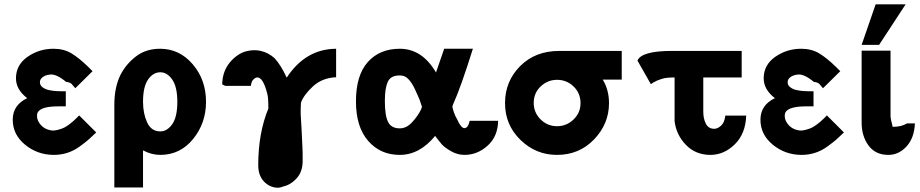

<svg xmlns="http://www.w3.org/2000/svg" viewBox="-20 -708 4263 890"><path d="M39 -153Q39 -221 106 -253Q54 -293 54 -345Q54 -407 107.5 -444.5Q161 -482 228 -482Q276 -482 311.5 -460.5Q347 -439 389 -398L409 -378L329 -299L311 -320Q299 -328 287 -328Q239 -368 209 -362Q191 -360 178 -350.5Q165 -341 165 -327Q165 -319 168.5 -313Q172 -307 178.5 -302.5Q185 -298 192 -295Q199 -292 209 -290Q219 -288 227.5 -287Q236 -286 246.5 -285.5Q257 -285 262.5 -285Q268 -285 276 -285Q284 -285 285 -285V-215H250Q158 -215 152 -178Q150 -160 158 -145Q178 -108 222 -103Q236 -102 258 -109Q269 -112 279.5 -117.5Q290 -123 301 -131.5Q312 -140 317.5 -144.5Q323 -149 334.5 -160.5Q346 -172 347 -173L426 -94Q403 -72 390 -60.5Q377 -49 349.5 -29Q322 -9 292 0.5Q262 10 230 10Q154 10 96.5 -37Q39 -84 39 -153Z M510 161V-222Q510 -304 539 -362Q565 -412 611 -447Q657 -482 722 -482Q812 -482 873.5 -410Q935 -338 935 -236Q935 -137 875 -63.5Q815 10 723 10Q682 10 643 -11V161ZM643 -236Q643 -182 662 -140.5Q681 -99 723 -99Q755 -99 778.5 -132.5Q802 -166 802 -236Q802 -305 778.5 -339Q755 -373 723 -373Q690 -373 666.5 -339.5Q643 -306 643 -236Z M1010 -317Q1011 -370 1037.5 -408Q1064 -446 1105 -465Q1148 -481 1189 -472Q1224 -464 1253 -438Q1283 -405 1309 -348Q1396 -481 1538 -482V-350Q1473 -347 1430.5 -307.5Q1388 -268 1375 -232Q1373 -194 1374 -175.5Q1375 -157 1378 -107Q1381 -57 1382 -23Q1383 -7 1383 34Q1384 86 1356 117.5Q1328 149 1291 157Q1277 164 1257.5 161.5Q1238 159 1221 148Q1177 119 1177 58Q1177 -91 1224 -205V-202Q1224 -258 1219 -273Q1200 -349 1173 -349Q1164 -349 1154.5 -339.5Q1145 -330 1143 -310H1024Z M1630 -238Q1630 -359 1685 -420.5Q1740 -482 1833 -482Q1937 -482 2001 -372Q2035 -469 2039 -482H2172Q2116 -303 2081 -226Q2077 -216 2077 -213Q2077 -209 2083.5 -189Q2090 -169 2099 -155Q2117 -114 2133 -114Q2138 -114 2142.5 -117.5Q2147 -121 2149.5 -125.5Q2152 -130 2153.5 -135Q2155 -140 2156 -144L2157 -148H2289Q2288 -76 2240.5 -33Q2193 10 2133 10Q2100 10 2070 -7.5Q2040 -25 2027.5 -39.5Q2015 -54 1997 -78Q1925 10 1833 10Q1743 10 1686.5 -55Q1630 -120 1630 -238ZM1764 -240Q1764 -172 1779 -142.5Q1794 -113 1833 -113Q1864 -113 1890 -141Q1916 -169 1931 -199Q1932 -202 1934 -207Q1936 -212 1936 -213Q1927 -244 1912 -276V-275Q1881 -351 1846 -357Q1833 -359 1827 -358Q1790 -357 1777 -327.5Q1764 -298 1764 -240Z M2573 -472H2862V-339H2774Q2803 -291 2803 -230Q2803 -134 2734 -62Q2665 10 2562 10Q2464 10 2392.5 -59.5Q2321 -129 2321 -230Q2321 -331 2391 -401.5Q2461 -472 2573 -472ZM2454 -231Q2454 -186 2486 -154.5Q2518 -123 2562 -123Q2606 -123 2638.5 -154Q2671 -185 2671 -230Q2671 -276 2639 -307Q2607 -338 2562 -338Q2519 -338 2486.5 -307.5Q2454 -277 2454 -231Z M2935 -427Q2953 -472 3096 -472H3418V-349H3240V-190Q3240 -158 3252 -134.5Q3264 -111 3291 -111Q3307 -111 3323 -126Q3339 -141 3342 -172H3439Q3436 -88 3386 -39Q3336 10 3273 10Q3205 10 3160 -36Q3115 -82 3107 -146V-145V-196V-349Q3088 -349 3073 -347.5Q3058 -346 3045 -341.5Q3032 -337 3027 -335Q3022 -333 3009 -326L2997 -318Z M3505 -153Q3505 -221 3572 -253Q3520 -293 3520 -345Q3520 -407 3573.5 -444.5Q3627 -482 3694 -482Q3742 -482 3777.5 -460.5Q3813 -439 3855 -398L3875 -378L3795 -299L3777 -320Q3765 -328 3753 -328Q3705 -368 3675 -362Q3657 -360 3644 -350.5Q3631 -341 3631 -327Q3631 -319 3634.5 -313Q3638 -307 3644.5 -302.5Q3651 -298 3658 -295Q3665 -292 3675 -290Q3685 -288 3693.5 -287Q3702 -286 3712.5 -285.5Q3723 -285 3728.5 -285Q3734 -285 3742 -285Q3750 -285 3751 -285V-215H3716Q3624 -215 3618 -178Q3616 -160 3624 -145Q3644 -108 3688 -103Q3702 -102 3724 -109Q3735 -112 3745.5 -117.5Q3756 -123 3767 -131.5Q3778 -140 3783.5 -144.5Q3789 -149 3800.5 -160.5Q3812 -172 3813 -173L3892 -94Q3869 -72 3856 -60.5Q3843 -49 3815.5 -29Q3788 -9 3758 0.5Q3728 10 3696 10Q3620 10 3562.5 -37Q3505 -84 3505 -153Z M3974 -140V-473H4108V-174V-170Q4108 -157 4118 -120Q4159 -120 4184 -136H4221Q4218 -68 4182 -29Q4146 10 4098 10Q4038 10 4006 -33.5Q3974 -77 3974 -140ZM3974 -500 4039 -688H4178L4055 -500Z"/></svg>

Font: Coval
Style: ExtraBold
Weight: 800
Foundry: Context Ltd
Version: Version 001.000